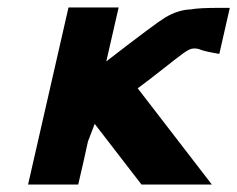

<svg xmlns="http://www.w3.org/2000/svg" viewBox="-20 -493 634 513"><path d="M55 0 163 -473H297L264 -329Q396 -431 421 -446Q456 -467 491 -468Q500 -470 519.5 -471Q539 -472 563 -472Q587 -472 594 -472L566 -349Q548 -352 534.5 -355Q521 -358 516.5 -360Q512 -362 506.5 -363Q501 -364 493 -363Q484 -361 469.5 -350.5Q455 -340 417 -310Q379 -280 348 -257L546 0H358L233 -162L215 -115Q205 -68 189 0Z"/></svg>

Font: Coval
Style: ExtraBold Italic
Weight: 800
Foundry: Context Ltd
Version: Version 001.000